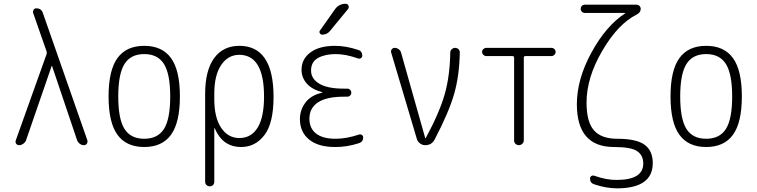

<svg xmlns="http://www.w3.org/2000/svg" viewBox="-20 -775 4040 1025"><path d="M82 0Q72.3 0 66.4 -7.8Q60.5 -15.6 64.5 -26.4L228.5 -485.4Q231.4 -493.2 228.5 -501L157.2 -705.1Q154.3 -713.9 159.2 -722.2Q164.1 -730.5 173.8 -730.5Q201.2 -730.5 209 -705.1L446.3 -26.4Q449.2 -16.6 443.8 -8.3Q438.5 0 427.7 0Q416 0 406.2 -7.3Q396.5 -14.6 391.6 -26.4L257.8 -422.9Q257.8 -423.8 256.8 -423.8Q255.9 -423.8 255.9 -422.9L119.1 -26.4Q115.2 -15.6 104.5 -7.8Q93.8 0 82 0Z M855.5 -433.1Q822.3 -486.3 750 -486.3Q677.7 -486.3 644.5 -433.1Q611.3 -379.9 611.3 -259.8Q611.3 -139.6 644.5 -86.9Q677.7 -34.2 750 -34.2Q822.3 -34.2 855.5 -86.9Q888.7 -139.6 888.7 -259.8Q888.7 -379.9 855.5 -433.1ZM893.1 -55.7Q845.7 9.8 750 9.8Q654.3 9.8 606.9 -55.7Q559.6 -121.1 559.6 -260.3Q559.6 -399.4 606.9 -464.8Q654.3 -530.3 750 -530.3Q845.7 -530.3 893.1 -464.8Q940.4 -399.4 940.4 -260.3Q940.4 -121.1 893.1 -55.7Z M1124 -275.4V-245.1Q1124 -147.5 1160.6 -92.8Q1197.3 -38.1 1257.8 -38.1Q1321.3 -38.1 1355.5 -93.8Q1389.6 -149.4 1389.6 -259.8Q1389.6 -481.4 1257.8 -482.4Q1197.3 -482.4 1160.6 -427.7Q1124 -373 1124 -275.4ZM1075.2 195.3V-273.4Q1075.2 -398.4 1123 -464.4Q1170.9 -530.3 1257.8 -530.3Q1439.5 -530.3 1440.4 -259.8Q1440.4 -117.2 1391.6 -53.7Q1342.8 9.8 1267.6 9.8Q1168.9 9.8 1127 -88.9Q1127 -90.8 1126 -90.8Q1124 -90.8 1124 -89.8V195.3Q1124 206.1 1117.2 212.9Q1110.4 219.7 1100.1 219.7Q1089.8 219.7 1082.5 212.9Q1075.2 206.1 1075.2 195.3Z M1700.2 -280.3Q1701.2 -280.3 1701.2 -281.2Q1701.2 -283.2 1699.2 -283.2Q1644.5 -297.9 1617.2 -329.6Q1589.8 -361.3 1589.8 -402.3Q1589.8 -460 1637.2 -495.1Q1684.6 -530.3 1768.6 -530.3Q1826.2 -530.3 1891.6 -508.8Q1914.1 -502 1914.1 -477.5Q1914.1 -469.7 1907.2 -464.8Q1900.4 -460 1891.6 -462.9Q1825.2 -486.3 1772.5 -486.3Q1715.8 -486.3 1678.2 -465.8Q1640.6 -445.3 1640.6 -398.4Q1640.6 -354.5 1684.6 -328.1Q1728.5 -301.8 1815.4 -301.8H1834Q1842.8 -301.8 1849.1 -295.4Q1855.5 -289.1 1855.5 -280.3Q1855.5 -271.5 1849.1 -265.1Q1842.8 -258.8 1834 -258.8H1815.4Q1723.6 -258.8 1677.7 -228.5Q1631.8 -198.2 1631.8 -141.6Q1631.8 -89.8 1667.5 -62Q1703.1 -34.2 1771.5 -34.2Q1829.1 -34.2 1896.5 -56.6Q1904.3 -59.6 1911.6 -54.7Q1918.9 -49.8 1918.9 -42Q1918.9 -17.6 1896.5 -10.7Q1830.1 10.7 1768.6 9.8Q1678.7 9.8 1629.9 -30.3Q1581.1 -70.3 1581.1 -139.6Q1581.1 -187.5 1610.4 -227.1Q1639.6 -266.6 1700.2 -280.3ZM1767.6 -724.6Q1789.1 -754.9 1825.2 -754.9Q1835.9 -754.9 1840.3 -745.1Q1844.7 -735.4 1837.9 -726.6L1742.2 -610.4Q1727.5 -590.8 1700.2 -589.8Q1692.4 -589.8 1687.5 -597.7Q1682.6 -605.5 1688.5 -612.3Z M2205.1 -34.2 2068.4 -494.1Q2065.4 -503.9 2071.3 -511.7Q2077.1 -519.5 2086.9 -519.5Q2098.6 -519.5 2108.4 -512.2Q2118.2 -504.9 2121.1 -494.1L2250 -38.1Q2250 -37.1 2251 -37.1Q2252.9 -37.1 2252.9 -38.1Q2326.2 -173.8 2354 -271.5Q2381.8 -369.1 2383.8 -495.1Q2383.8 -504.9 2391.6 -512.2Q2399.4 -519.5 2409.7 -519.5Q2419.9 -519.5 2427.2 -512.7Q2434.6 -505.9 2434.6 -495.1Q2432.6 -371.1 2404.3 -272.9Q2376 -174.8 2300.8 -31.2Q2285.2 0 2250 0Q2234.4 0 2221.7 -9.8Q2209 -19.5 2205.1 -34.2Z M2576.2 -475.6Q2567.4 -475.6 2560.5 -482.4Q2553.7 -489.3 2553.7 -498Q2553.7 -506.8 2560.5 -513.2Q2567.4 -519.5 2576.2 -519.5H2923.8Q2932.6 -519.5 2939.5 -513.2Q2946.3 -506.8 2946.3 -498Q2946.3 -489.3 2939.5 -482.4Q2932.6 -475.6 2923.8 -475.6H2784.2Q2776.4 -475.6 2776.4 -466.8V-25.4Q2776.4 -15.6 2768.6 -7.8Q2760.7 0 2750 0Q2740.2 0 2732.4 -6.8Q2724.6 -13.7 2724.6 -25.4V-466.8Q2724.6 -475.6 2715.8 -475.6Z M3257.8 9.8Q3059.6 9.8 3059.6 -218.8Q3059.6 -351.6 3137.2 -494.1Q3214.8 -636.7 3316.4 -703.1Q3318.4 -703.1 3318.4 -705.1Q3318.4 -706.1 3317.4 -706.1H3101.6Q3092.8 -706.1 3086.4 -712.4Q3080.1 -718.8 3080.1 -728Q3080.1 -737.3 3086.4 -743.7Q3092.8 -750 3101.6 -750H3377.9Q3386.7 -750 3393.6 -743.7Q3400.4 -737.3 3400.4 -727.5Q3400.4 -708 3378.9 -697.3Q3279.3 -647.5 3195.3 -503.9Q3111.3 -360.4 3111.3 -227.5Q3111.3 -124 3150.9 -79.1Q3190.4 -34.2 3275.4 -34.2Q3377 -34.2 3420.9 -2.4Q3464.8 29.3 3464.8 95.7Q3464.8 229.5 3275.4 230.5Q3215.8 230.5 3152.3 209Q3129.9 202.1 3129.9 177.7Q3129.9 169.9 3136.7 165Q3143.6 160.2 3152.3 163.1Q3218.8 186.5 3272.5 185.5Q3414.1 185.5 3414.1 97.7Q3414.1 54.7 3381.8 32.2Q3349.6 9.8 3257.8 9.8Z M3855.5 -433.1Q3822.3 -486.3 3750 -486.3Q3677.7 -486.3 3644.5 -433.1Q3611.3 -379.9 3611.3 -259.8Q3611.3 -139.6 3644.5 -86.9Q3677.7 -34.2 3750 -34.2Q3822.3 -34.2 3855.5 -86.9Q3888.7 -139.6 3888.7 -259.8Q3888.7 -379.9 3855.5 -433.1ZM3893.1 -55.7Q3845.7 9.8 3750 9.8Q3654.3 9.8 3606.9 -55.7Q3559.6 -121.1 3559.6 -260.3Q3559.6 -399.4 3606.9 -464.8Q3654.3 -530.3 3750 -530.3Q3845.7 -530.3 3893.1 -464.8Q3940.4 -399.4 3940.4 -260.3Q3940.4 -121.1 3893.1 -55.7Z"/></svg>

Font: Rounded-X Mgen+ 2m light
Style: Regular
Weight: 200
Designer: [Source Han Sans]
Ryoko NISHIZUKA  (kana & ideographs); Paul D. Hunt (Latin, Greek & Cyrillic); Wenlong ZHANG  (bopomofo
Version: Version 1.059.20150602